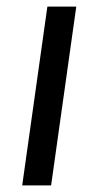

<svg xmlns="http://www.w3.org/2000/svg" viewBox="-20 -560 297 580"><path d="M210.4 -540 134.4 0H47.1L123.1 -540Z"/></svg>

Font: Pathway Extreme 8pt Thin 12pt
Style: Italic
Weight: 100
Italic angle: -8°
Version: Version 1.001;gftools[0.9.26]